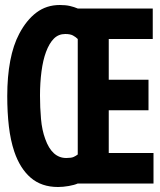

<svg xmlns="http://www.w3.org/2000/svg" viewBox="-20 -734 640 768"><path d="M291 -578Q283 -586 272 -592Q261 -598 241 -598Q214 -598 195.5 -579.5Q177 -561 164 -526Q152 -494 146 -448.5Q140 -403 140 -352Q140 -304 144 -258.5Q148 -213 161 -178Q188 -102 245 -102Q265 -102 274 -106Q283 -110 291 -116ZM291 0Q278 6 255 10Q232 14 212 14Q146 14 103 -23Q60 -60 37 -128Q22 -173 15.5 -228.5Q9 -284 9 -350Q9 -428 21 -491Q33 -554 57 -599Q86 -654 126 -684Q166 -714 219 -714Q243 -714 260 -710Q277 -706 291 -700H591V-578H415V-415H574V-293H415V-122H594V0Z"/></svg>

Font: PT Mono
Style: Bold
Weight: 700
Monospace: yes
Designer: A.Korolkova, I.Chaeva
Foundry: ParaType Ltd
Version: Version 1.000 OFL